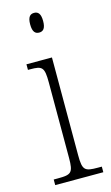

<svg xmlns="http://www.w3.org/2000/svg" viewBox="-116 -786 479 829"><g transform="rotate(-15 123.0 -371.0)"><path d="M127 -654C144 -654 156 -664 156 -698C156 -732 144 -742 127 -742C110 -742 98 -732 98 -698C98 -664 110 -654 127 -654ZM23 0H238V-25H221C162 -25 152 -31 152 -99V-536H38V-511H48C102 -511 111 -504 111 -435V-98C111 -31 101 -25 42 -25H23Z"/></g></svg>

Font: Noto Serif Thai Condensed ExtraLight
Style: Regular
Weight: 200
Width: 3
Designer: Monotype Design Team
Foundry: Monotype Imaging Inc.
Version: Version 2.002